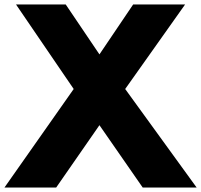

<svg xmlns="http://www.w3.org/2000/svg" viewBox="-54 -845 906 865"><path d="M832 0H589L394 -281L199 0H-34L278 -444L18 -825H242L394 -600L546 -825H780L510 -444Z"/></svg>

Font: Hussar
Style: BoldWeb
Weight: 700
Foundry: Cannot Into Space Fonts
Version: Version 2.00